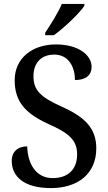

<svg xmlns="http://www.w3.org/2000/svg" viewBox="-20 -951 554 981"><path d="M211 -784V-771H255C309 -809 388 -886 411 -921V-931H296C277 -886 239 -826 211 -784ZM240 10C380 10 472 -65 472 -193C472 -296 413 -353 298 -405C185 -455 151 -491 151 -562C151 -630 191 -672 257 -672C332 -672 363 -607 363 -542C418 -542 448 -566 448 -610C448 -667 384 -724 266 -724C145 -724 55 -654 55 -541C55 -434 107 -373 224 -319C330 -272 374 -237 374 -162C374 -86 328 -41 249 -41C167 -41 122 -109 119 -203C72 -203 40 -177 40 -129C40 -51 100 10 240 10Z"/></svg>

Font: Noto Serif Myanmar SemiCondensed Medium
Style: Regular
Weight: 500
Width: 4
Designer: Ben Mitchell and the Monotype Design Team
Foundry: Monotype Imaging Inc.
Version: Version 2.106